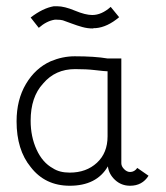

<svg xmlns="http://www.w3.org/2000/svg" viewBox="-20 -586 530 614"><path d="M155 -523Q129 -519 104 -497L78 -530Q117 -560 152 -566H163Q186 -566 219.5 -552Q253 -538 275 -538Q305 -538 334 -564L361 -531Q323 -499 286 -496H281L276 -495Q260 -495 243.5 -499.5Q227 -504 208.5 -511Q190 -518 181 -521Q174 -523 162 -523ZM368 -64Q368 -54 377 -45Q386 -36 396 -36Q410 -36 419 -49L455 -24Q435 8 396 8Q368 8 348 -10.5Q328 -29 325 -54Q289 8 203 8Q124 8 78 -52Q33 -107 33 -198Q33 -267 63 -317.5Q93 -368 142 -390Q180 -406 219 -406Q283 -406 324 -399H368ZM203 -34Q256 -34 290 -65.5Q324 -97 324 -150V-358Q316 -358 282 -362Q257 -365 220 -365Q157 -365 118 -319Q78 -276 78 -200Q78 -149 97 -107.5Q116 -66 149 -48Q170 -34 203 -34Z"/></svg>

Font: Bhavuka
Style: Regular
Weight: 400
Version: 2.94.0; ttfautohint (v1.2) -l 7 -r 28 -G 50 -x 13 -D deva -f